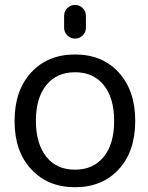

<svg xmlns="http://www.w3.org/2000/svg" viewBox="-20 -782 610 791"><path d="M171.9 -134.8Q213.9 -83 289.1 -83Q364.3 -83 407.2 -135.7Q450.2 -188.5 450.2 -283.7Q450.2 -378.9 407.2 -431.6Q364.3 -484.4 289.1 -484.4Q213.9 -484.4 170.9 -431.6Q127.9 -378.9 127.9 -284.2Q127.9 -189.5 171.9 -134.8ZM108.4 -85Q40 -158.2 40 -283.7Q40 -409.2 108.4 -483.4Q176.8 -557.6 289.1 -557.6Q401.4 -557.6 469.2 -483.4Q537.1 -409.2 537.1 -283.7Q537.1 -158.2 469.2 -84.5Q401.4 -10.7 289.1 -10.7Q176.8 -10.7 108.4 -85ZM244.1 -668V-716.8Q244.1 -735.4 257.3 -748.5Q270.5 -761.7 289.1 -761.7Q307.6 -761.7 320.8 -748.5Q334 -735.4 334 -716.8V-668Q334 -649.4 320.8 -636.2Q307.6 -623 289.1 -623Q270.5 -623 257.3 -636.2Q244.1 -649.4 244.1 -668Z"/></svg>

Font: Gen Jyuu GothicX Regular
Style: Regular
Weight: 400
Designer: [Source Han Sans]
Ryoko NISHIZUKA  (kana & ideographs); Paul D. Hunt (Latin, Greek & Cyrillic); Wenlong ZHANG  (bopomofo
Version: Version 1.002.20150607